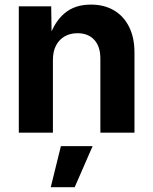

<svg xmlns="http://www.w3.org/2000/svg" viewBox="-20 -568 656 822"><path d="M206.5 -311V0H60.5V-541H199.2L201.2 -404.8H189.9Q211.9 -473.1 255.9 -510.7Q299.8 -548.3 369.1 -548.3Q425.8 -548.3 467.5 -523.9Q509.3 -499.5 532.5 -453.4Q555.7 -407.2 555.7 -343.3V0H409.7V-317.4Q409.7 -368.7 383.8 -397.2Q357.9 -425.8 311.5 -425.8Q280.8 -425.8 257.1 -412.4Q233.4 -398.9 220 -373.5Q206.5 -348.1 206.5 -311ZM197.3 233.4 240.7 57.6H376.5L299.8 233.4Z"/></svg>

Font: Inter 17pt
Style: Bold
Weight: 700
Version: Version 4.001;git-66647c0bb